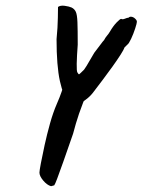

<svg xmlns="http://www.w3.org/2000/svg" viewBox="-20 -382 492 662"><path d="M156 260Q142 256 129 240.5Q116 225 116 213Q116 207 121 180.5Q126 154 134 117.5Q142 81 152.5 43.5Q163 6 176 -24Q178 -28 185 -45.5Q192 -63 200 -89L213 -94L274 -85L285 -73Q264 -24 252.5 10Q241 44 232 79Q212 137 198.5 175Q185 213 177.5 233Q170 253 167 257Q164 258 161.5 258.5Q159 259 156 260ZM260 -28Q250 -21 239 -21Q228 -21 217 -32Q198 -50 186.5 -102.5Q175 -155 175 -247Q179 -288 179.5 -321Q180 -354 180 -358Q188 -364 203 -362Q218 -360 227 -356Q237 -351 241.5 -341Q246 -331 247 -305.5Q248 -280 248 -228Q245 -188 244.5 -162Q244 -136 247 -132Q251 -125 253 -126Q255 -127 270 -142Q278 -153 288 -171Q298 -189 305 -200Q316 -214 325.5 -227Q335 -240 339 -244Q343 -252 349 -259Q355 -266 359 -273Q370 -292 382 -304.5Q394 -317 398 -317Q402 -314 410.5 -317.5Q419 -321 423 -321Q430 -328 442 -321Q446 -318 449 -314.5Q452 -311 452 -307Q452 -302 446 -283.5Q440 -265 432 -248Q424 -231 419 -228Q419 -228 416 -225Q413 -222 409 -218Q407 -211 395.5 -193Q384 -175 367.5 -152Q351 -129 334 -106.5Q317 -84 304 -67Q294 -53 281 -42.5Q268 -32 260 -28Z"/></svg>

Font: Caveat SemiBold
Style: Regular
Weight: 600
Designer: Pablo Impallari
Foundry: Pablo Impallari
Version: Version 2.000